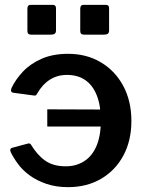

<svg xmlns="http://www.w3.org/2000/svg" viewBox="-20 -762 599 792"><path d="M211 -728V-637Q211 -627 206 -623Q201 -619 189 -619H110Q100 -619 96.5 -623Q93 -627 93 -635V-726Q93 -742 106 -742H198Q211 -742 211 -728ZM430 -728V-637Q430 -627 425 -623Q420 -619 408 -619H329Q318 -619 314.5 -623Q311 -627 311 -635V-726Q311 -742 324 -742H417Q430 -742 430 -728ZM261 -540Q337 -540 396 -505Q455 -470 488.5 -407.5Q522 -345 522 -263Q522 -182 489 -120.5Q456 -59 397 -24.5Q338 10 261 10Q211 10 171.5 -3.5Q132 -17 102.5 -38.5Q73 -60 54 -86Q35 -112 24 -135Q19 -149 29 -152L92 -169Q104 -173 108 -165Q134 -122 167 -99Q200 -76 251 -76Q295 -76 328 -97.5Q361 -119 378.5 -161Q396 -203 396 -265Q396 -326 379.5 -368Q363 -410 332 -431.5Q301 -453 256 -453Q217 -453 186 -433.5Q155 -414 134 -377Q131 -371 128 -369Q125 -367 120 -368L38 -379Q21 -380 27 -398Q44 -434 74.5 -466.5Q105 -499 151.5 -519.5Q198 -540 261 -540ZM455 -240H175V-311L455 -310Z"/></svg>

Font: Libre Franklin SemiBold
Style: Regular
Weight: 600
Designer: Pablo Impallari, Rodrigo Fuenzalida, Nhung Nguyen
Foundry: Impallari Type
Version: Version 3.000